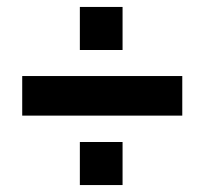

<svg xmlns="http://www.w3.org/2000/svg" viewBox="-20 -563 589 553"><path d="M44 -230V-344H505V-230ZM210 -30V-154H333V-30ZM210 -419V-543H333V-419Z"/></svg>

Font: Nunito Sans 10pt SemiCondensed Black
Style: Regular
Weight: 900
Width: 4
Designer: Vernon Adams
Foundry: Vernon Adams
Version: Version 3.101;gftools[0.9.27]